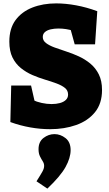

<svg xmlns="http://www.w3.org/2000/svg" viewBox="-20 -745 643 1131"><path d="M232 -527Q232 -506 251 -491.5Q270 -477 301 -465.5Q332 -454 369.5 -442Q407 -430 444 -413Q481 -396 512 -370.5Q543 -345 562 -307Q581 -269 581 -215Q581 -135 539.5 -84Q498 -33 428.5 -8.5Q359 16 275 16Q218 16 158.5 5.5Q99 -5 41 -26L46 -241H163L189 -126L171 -157Q196 -145 226 -138.5Q256 -132 284 -132Q311 -132 333 -138Q355 -144 368 -156.5Q381 -169 381 -188Q381 -212 362.5 -227Q344 -242 313 -253.5Q282 -265 245 -276Q208 -287 171 -303Q134 -319 103 -344Q72 -369 53.5 -406.5Q35 -444 35 -500Q35 -577 71.5 -626.5Q108 -676 170.5 -700.5Q233 -725 311 -725Q367 -725 429 -713.5Q491 -702 553 -679L540 -484H420L393 -582L413 -563Q392 -570 369.5 -573.5Q347 -577 324 -577Q299 -577 278 -572Q257 -567 244.5 -556Q232 -545 232 -527ZM259 366 195 323Q221 282 230.5 264.5Q240 247 240 232Q240 218 232 205.5Q224 193 215.5 176Q207 159 207 134Q207 90 236.5 67.5Q266 45 301 45Q336 45 366 68.5Q396 92 396 139Q396 185 366 239Q336 293 259 366Z"/></svg>

Font: Bitter Thin Black
Style: Regular
Weight: 900
Version: Version 3.020